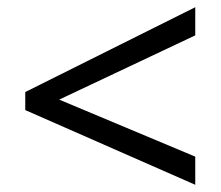

<svg xmlns="http://www.w3.org/2000/svg" viewBox="-20 -628 612 532"><path d="M521 -116 50 -323V-373L521 -608V-530L144 -352L521 -194Z"/></svg>

Font: lguzrati05
Style: Book
Weight: 400
Designer: Jelle Bosma - Monotype Design Team, Universal Thirst
Foundry: Monotype Imaging Inc.
Version: Version 2.106